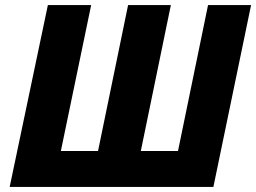

<svg xmlns="http://www.w3.org/2000/svg" viewBox="-20 -734 1006 754"><path d="M18 0 168 -714H338L219 -141H365L483 -714H651L533 -141H679L797 -714H966L818 0Z"/></svg>

Font: Noto Sans Disp ExtBd
Style: Italic
Weight: 800
Italic angle: -12°
Designer: Monotype Design Team
Foundry: Monotype Imaging Inc.
Version: Version 2.000;GOOG;noto-source:20170915:90ef993387c0